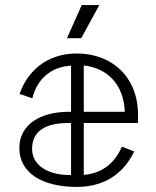

<svg xmlns="http://www.w3.org/2000/svg" viewBox="-20 -720 612 754"><path d="M370 -700H301L243 -570H299ZM522 -237V-269C522 -420 417 -510 282 -510C161 -510 86 -437 57 -351L107 -334C129 -423 195 -459 259 -462V-281H250C139 -281 56 -231 56 -139C56 -41 145 14 282 14C409 14 474 -57 507 -125L459 -144C433 -87 391 -41 309 -33V-237ZM470 -281H309V-463C400 -453 466 -390 470 -281ZM248 -33C174 -33 106 -68 106 -135C106 -207 161 -237 248 -237H259V-33Z"/></svg>

Font: Space Text Light
Style: Regular
Weight: 300
Designer: Florian Karsten (Space Text), Colophon Foundry (Space Mono)
Foundry: Florian Karsten
Version: Version 1.003;PS 001.003;hotconv 1.0.88;makeotf.lib2.5.64775